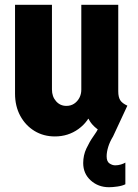

<svg xmlns="http://www.w3.org/2000/svg" viewBox="-20 -555 568 792"><path d="M429.7 217.3Q385.3 217.3 354.2 189.2Q323.2 161.1 323.2 117.7Q323.2 85.4 336.4 57.4Q349.6 29.3 364.7 8.1Q379.9 -13.2 385.3 -24.9L446.3 7.8Q432.6 30.3 426.3 51.3Q419.9 72.3 419.9 89.8Q419.9 111.3 431.6 119.1Q443.4 127 455.1 127Q467.3 127 478.8 123.5Q490.2 120.1 497.1 115.7V205.1Q484.9 211.4 464.6 214.4Q444.3 217.3 429.7 217.3ZM206.5 7.8Q159.2 7.8 122.1 -14.9Q85 -37.6 63.5 -77.4Q42 -117.2 42 -168.9V-535.2H194.3V-186Q194.3 -156.7 211.2 -137.5Q228 -118.2 253.9 -118.2Q272 -118.2 285.6 -127.2Q299.3 -136.2 307.4 -151.4Q315.4 -166.5 315.4 -185.1V-535.2H467.8V-178.2Q467.8 -154.8 475.8 -141.8Q483.9 -128.9 505.4 -119.1L446.3 7.8Q398.9 -4.9 368.9 -33.2Q338.9 -61.5 337.4 -97.7L366.7 -64.9H312.5L361.8 -103.5Q346.2 -53.7 303.7 -22.9Q261.2 7.8 206.5 7.8Z"/></svg>

Font: Reddit Sans Condensed ExtraBold
Style: Regular
Weight: 800
Designer: Stephen Hutchings
Foundry: Reddit
Version: Version 1.014